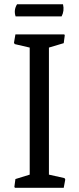

<svg xmlns="http://www.w3.org/2000/svg" viewBox="-20 -892 373 912"><path d="M53.2 -41.5 121.1 -62.5V-666L49.8 -682.6L46.4 -689L53.2 -728.5H285.6L287.6 -724.1L282.7 -687L212.4 -666V-62.5L286.6 -45.9L290 -39.1L282.7 0H50.8L48.3 -4.4ZM54.2 -814Q43.9 -844.2 61 -871.6H279.3Q286.6 -840.3 272.5 -814Z"/></svg>

Font: Trykker
Style: Regular
Weight: 400
Designer: Magnus Gaarde
Foundry: Magnus Gaarde
Version: Version 1.001